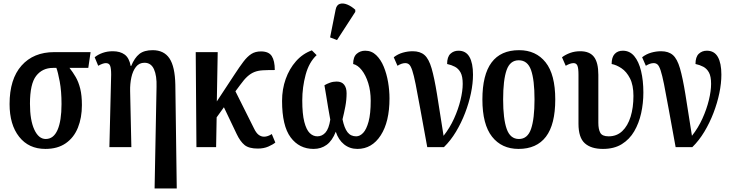

<svg xmlns="http://www.w3.org/2000/svg" viewBox="-20 -830 4123 1083"><path d="M236 10Q142 10 88 -58.5Q34 -127 34 -243Q34 -384 101.5 -460Q169 -536 286 -536H491L478 -447H372Q391 -423 407 -395.5Q423 -368 432.5 -330Q442 -292 442 -237Q442 -166 419.5 -110Q397 -54 351 -22Q305 10 236 10ZM238 -46Q282 -46 304.5 -97Q327 -148 327 -243Q327 -316 317 -369.5Q307 -423 298 -447H279Q219 -447 184 -402Q149 -357 149 -245Q149 -152 173.5 -99Q198 -46 238 -46Z M852 233 863 -340Q865 -403 848.5 -439.5Q832 -476 795 -476Q765 -476 747 -453Q729 -430 721 -393.5Q713 -357 714 -316L721 0H597L607 -409Q607 -445 601 -459.5Q595 -474 577 -474Q561 -474 534 -459L514 -507Q532 -522 558.5 -531.5Q585 -541 616 -541Q658 -541 683.5 -522Q709 -503 717 -458H720Q739 -504 766 -525.5Q793 -547 841 -547Q905 -547 936 -500.5Q967 -454 969 -352L977 233Z M1088 0 1084 -536H1208L1203 -258L1303 -410Q1331 -453 1353 -482Q1375 -511 1397.5 -525.5Q1420 -540 1452 -540Q1496 -540 1513 -513.5Q1530 -487 1530 -435Q1490 -435 1463 -433.5Q1436 -432 1415.5 -424Q1395 -416 1376 -399Q1357 -382 1334 -350L1308 -315L1413 -105Q1425 -80 1439 -69.5Q1453 -59 1470 -59Q1480 -59 1491.5 -63Q1503 -67 1513 -74L1533 -26Q1520 -15 1494 -3.5Q1468 8 1434 8Q1384 8 1359.5 -12Q1335 -32 1315 -74L1243 -225L1202 -168L1199 0Z M1749 10Q1668 10 1619.5 -55Q1571 -120 1571 -261Q1571 -327 1591.5 -384.5Q1612 -442 1649.5 -484.5Q1687 -527 1739 -546L1766 -519Q1723 -479 1704 -408.5Q1685 -338 1685 -264Q1685 -187 1696.5 -142.5Q1708 -98 1727 -79.5Q1746 -61 1770 -61Q1797 -61 1816 -82.5Q1835 -104 1843 -155Q1837 -186 1831 -222.5Q1825 -259 1819.5 -293Q1814 -327 1810 -349Q1823 -357 1841 -363.5Q1859 -370 1879 -370Q1907 -370 1921 -352.5Q1935 -335 1935 -304Q1935 -267 1928 -230Q1921 -193 1912 -157Q1922 -108 1940 -84.5Q1958 -61 1989 -61Q2010 -61 2028.5 -80.5Q2047 -100 2059 -144Q2071 -188 2071 -262Q2071 -317 2057 -361.5Q2043 -406 2020.5 -434.5Q1998 -463 1972 -469Q1972 -509 1992 -526.5Q2012 -544 2040 -544Q2076 -544 2102 -519Q2128 -494 2144.5 -454Q2161 -414 2169 -367Q2177 -320 2177 -275Q2177 -143 2127.5 -66.5Q2078 10 1996 10Q1953 10 1921 -15.5Q1889 -41 1874 -87Q1854 -36 1822.5 -13Q1791 10 1749 10ZM1881 -604 1842 -619 1873 -775Q1878 -802 1896.5 -808Q1915 -814 1938.5 -804.5Q1962 -795 1984 -775V-763Z M2390 0Q2366 -130 2350.5 -216.5Q2335 -303 2324.5 -355Q2314 -407 2305.5 -432.5Q2297 -458 2288 -466Q2279 -474 2266 -474Q2246 -474 2222 -459L2201 -507Q2224 -525 2252 -533Q2280 -541 2308 -541Q2350 -541 2374.5 -519.5Q2399 -498 2414.5 -444.5Q2430 -391 2445 -298.5Q2460 -206 2482 -64Q2517 -108 2541 -161Q2565 -214 2577.5 -265.5Q2590 -317 2590 -357Q2590 -399 2578 -421Q2566 -443 2546 -453.5Q2526 -464 2502 -469Q2502 -509 2520.5 -526.5Q2539 -544 2566 -544Q2608 -544 2628 -509Q2648 -474 2648 -409Q2648 -360 2636.5 -304.5Q2625 -249 2603.5 -193Q2582 -137 2552 -87Q2522 -37 2484 0Z M2905 10Q2810 10 2755.5 -59Q2701 -128 2701 -269Q2701 -547 2908 -547Q3003 -547 3057.5 -478.5Q3112 -410 3112 -269Q3112 -128 3059.5 -59Q3007 10 2905 10ZM2907 -46Q2956 -46 2975.5 -103Q2995 -160 2995 -269Q2995 -379 2975.5 -434.5Q2956 -490 2906 -490Q2857 -490 2837.5 -434.5Q2818 -379 2818 -269Q2818 -160 2838 -103Q2858 -46 2907 -46Z M3381 10Q3314 10 3278.5 -22Q3243 -54 3243 -132V-409Q3243 -445 3237 -459.5Q3231 -474 3215 -474Q3197 -474 3171 -459L3150 -507Q3170 -522 3196 -531.5Q3222 -541 3253 -541Q3306 -541 3330.5 -509Q3355 -477 3355 -408V-137Q3355 -101 3366 -81Q3377 -61 3413 -61Q3459 -61 3490 -90.5Q3521 -120 3537 -171.5Q3553 -223 3553 -289Q3553 -350 3533.5 -388Q3514 -426 3485.5 -445Q3457 -464 3430 -469Q3430 -507 3447 -525.5Q3464 -544 3493 -544Q3532 -544 3557.5 -513.5Q3583 -483 3596 -429.5Q3609 -376 3609 -308Q3609 -248 3596.5 -191.5Q3584 -135 3557.5 -89.5Q3531 -44 3487.5 -17Q3444 10 3381 10Z M3791 0Q3767 -130 3751.5 -216.5Q3736 -303 3725.5 -355Q3715 -407 3706.5 -432.5Q3698 -458 3689 -466Q3680 -474 3667 -474Q3647 -474 3623 -459L3602 -507Q3625 -525 3653 -533Q3681 -541 3709 -541Q3751 -541 3775.5 -519.5Q3800 -498 3815.5 -444.5Q3831 -391 3846 -298.5Q3861 -206 3883 -64Q3918 -108 3942 -161Q3966 -214 3978.5 -265.5Q3991 -317 3991 -357Q3991 -399 3979 -421Q3967 -443 3947 -453.5Q3927 -464 3903 -469Q3903 -509 3921.5 -526.5Q3940 -544 3967 -544Q4009 -544 4029 -509Q4049 -474 4049 -409Q4049 -360 4037.5 -304.5Q4026 -249 4004.5 -193Q3983 -137 3953 -87Q3923 -37 3885 0Z"/></svg>

Font: Noto Serif ExtraCondensed SemiBold
Style: Regular
Weight: 600
Width: 2
Designer: Monotype Design Team
Foundry: Monotype Imaging Inc.
Version: Version 2.015; ttfautohint (v1.8.4.7-5d5b)